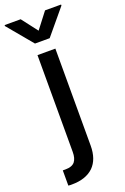

<svg xmlns="http://www.w3.org/2000/svg" viewBox="-227 -821 701 1080"><g transform="rotate(-20 124.0 -281.0)"><path d="M134 161Q88 205 5 205H-6L-17 204V113H0Q38 113 55 93Q71 73 71 35V-545H178V36Q178 117 134 161ZM197 -767H293V-761L168 -611H80L-45 -761V-767H51L124 -672Z"/></g></svg>

Font: Sinter Medium
Style: Regular
Weight: 500
Foundry: Adobe & rsms
Version: Version 1.000